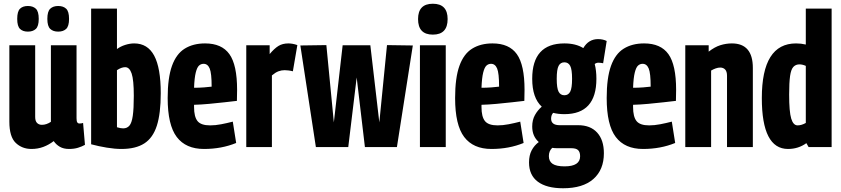

<svg xmlns="http://www.w3.org/2000/svg" viewBox="-20 -786 4495 1026"><path d="M148 10Q98 10 64 -22.5Q30 -55 30 -136V-544H168V-161Q168 -139 178 -129Q188 -119 204 -119Q228 -119 252 -135V-544H389V-154Q389 -138 393 -132Q397 -126 405 -126Q415 -126 424 -129L434 -12Q418 -3 397 3.5Q376 10 349 10Q320 10 300 -1.5Q280 -13 267 -32Q241 -12 211.5 -1Q182 10 148 10ZM291 -617Q264 -617 248.5 -631.5Q233 -646 233 -685Q233 -725 248.5 -739.5Q264 -754 291 -754Q318 -754 333.5 -739.5Q349 -725 349 -685Q349 -646 333.5 -631.5Q318 -617 291 -617ZM129 -617Q102 -617 87 -631.5Q72 -646 72 -685Q72 -725 87 -739.5Q102 -754 129 -754Q156 -754 171.5 -739.5Q187 -725 187 -685Q187 -646 171.5 -631.5Q156 -617 129 -617Z M467 -15V-740H605V-524Q624 -538 649 -546Q674 -554 697 -554Q769 -554 804 -488.5Q839 -423 839 -288Q839 -179 818 -114Q797 -49 751 -19.5Q705 10 629 10Q594 10 551 3Q508 -4 467 -15ZM605 -106Q625 -100 638 -100Q659 -100 671.5 -114.5Q684 -129 689.5 -167Q695 -205 695 -274Q695 -359 683.5 -393Q672 -427 649 -427Q629 -427 605 -411Z M1070 10Q973 10 924.5 -54Q876 -118 876 -262Q876 -370 899 -434Q922 -498 967 -526Q1012 -554 1076 -554Q1165 -554 1206 -496.5Q1247 -439 1247 -306Q1247 -297 1246.5 -278Q1246 -259 1246 -247Q1220 -244 1180.5 -239.5Q1141 -235 1097.5 -231Q1054 -227 1017 -226Q1017 -222 1017 -214Q1017 -162 1035.5 -139Q1054 -116 1103 -116Q1131 -116 1162 -122Q1193 -128 1224 -136L1242 -22Q1164 10 1070 10ZM1017 -317Q1043 -317 1070.5 -319Q1098 -321 1111 -323Q1111 -395 1100.5 -420Q1090 -445 1068 -445Q1054 -445 1043.5 -435.5Q1033 -426 1026 -398Q1019 -370 1017 -317Z M1421 -544V-497Q1446 -527 1468 -540.5Q1490 -554 1521 -554Q1531 -554 1543 -552Q1555 -550 1569 -545L1545 -405Q1534 -408 1522 -409.5Q1510 -411 1501 -411Q1484 -411 1468 -405Q1452 -399 1433 -383V0H1296V-544Z M1668 0 1585 -543 1724 -545 1764 -132 1811 -544H1959L2007 -132L2048 -545L2186 -543L2101 0H1930L1886 -372L1841 0Z M2293 -601Q2214 -601 2214 -684Q2214 -766 2293 -766Q2372 -766 2372 -684Q2372 -601 2293 -601ZM2224 0V-544H2362V0Z M2606 10Q2509 10 2460.5 -54Q2412 -118 2412 -262Q2412 -370 2435 -434Q2458 -498 2503 -526Q2548 -554 2612 -554Q2701 -554 2742 -496.5Q2783 -439 2783 -306Q2783 -297 2782.5 -278Q2782 -259 2782 -247Q2756 -244 2716.5 -239.5Q2677 -235 2633.5 -231Q2590 -227 2553 -226Q2553 -222 2553 -214Q2553 -162 2571.5 -139Q2590 -116 2639 -116Q2667 -116 2698 -122Q2729 -128 2760 -136L2778 -22Q2700 10 2606 10ZM2553 -317Q2579 -317 2606.5 -319Q2634 -321 2647 -323Q2647 -395 2636.5 -420Q2626 -445 2604 -445Q2590 -445 2579.5 -435.5Q2569 -426 2562 -398Q2555 -370 2553 -317Z M2996 -176Q2963 -176 2936 -183Q2925 -171 2925 -152Q2925 -117 2971 -117H3069Q3135 -117 3171 -77.5Q3207 -38 3207 33Q3207 121 3151 170.5Q3095 220 2989 220Q2901 220 2854 185Q2807 150 2807 82Q2807 44 2821 17.5Q2835 -9 2859 -27Q2824 -58 2824 -110Q2824 -145 2838.5 -171Q2853 -197 2875 -216Q2824 -263 2824 -365Q2824 -554 2996 -554Q3057 -554 3097 -529Q3125 -577 3176 -577Q3202 -577 3222 -567L3203 -448Q3197 -449 3191.5 -450Q3186 -451 3178 -451Q3167 -451 3158 -444Q3167 -409 3167 -365Q3167 -176 2996 -176ZM2996 -277Q3017 -277 3027 -296Q3037 -315 3037 -365Q3037 -415 3027 -434Q3017 -453 2996 -453Q2975 -453 2965 -434Q2955 -415 2955 -365Q2955 -315 2965 -296Q2975 -277 2996 -277ZM2913 48Q2913 76 2933 89.5Q2953 103 2997 103Q3080 103 3080 49Q3080 27 3069.5 16.5Q3059 6 3033 6H2959Q2944 6 2931 4Q2913 21 2913 48Z M3416 10Q3319 10 3270.5 -54Q3222 -118 3222 -262Q3222 -370 3245 -434Q3268 -498 3313 -526Q3358 -554 3422 -554Q3511 -554 3552 -496.5Q3593 -439 3593 -306Q3593 -297 3592.5 -278Q3592 -259 3592 -247Q3566 -244 3526.5 -239.5Q3487 -235 3443.5 -231Q3400 -227 3363 -226Q3363 -222 3363 -214Q3363 -162 3381.5 -139Q3400 -116 3449 -116Q3477 -116 3508 -122Q3539 -128 3570 -136L3588 -22Q3510 10 3416 10ZM3363 -317Q3389 -317 3416.5 -319Q3444 -321 3457 -323Q3457 -395 3446.5 -420Q3436 -445 3414 -445Q3400 -445 3389.5 -435.5Q3379 -426 3372 -398Q3365 -370 3363 -317Z M3642 0V-544H3767V-510Q3799 -535 3829.5 -544.5Q3860 -554 3891 -554Q4003 -554 4003 -423V0H3865V-381Q3865 -404 3855 -414.5Q3845 -425 3829 -425Q3817 -425 3804.5 -420.5Q3792 -416 3780 -409V0Z M4301 0 4289 -21Q4246 10 4191 10Q4051 10 4051 -262Q4051 -554 4234 -554Q4261 -554 4286 -548V-740H4424V0ZM4286 -129V-434Q4268 -442 4252 -442Q4232 -442 4219.5 -428.5Q4207 -415 4202 -380Q4197 -345 4197 -281Q4197 -189 4208 -152.5Q4219 -116 4242 -116Q4263 -116 4286 -129Z"/></svg>

Font: Georama Condensed
Style: Bold
Weight: 700
Width: 3
Designer: Jean-Baptiste Levee
Foundry: Production Type
Version: Version 1.000